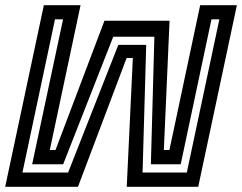

<svg xmlns="http://www.w3.org/2000/svg" viewBox="-32 -720 933 740"><path d="M137 -700H278.5L160 -142H182L370.5 -640H621.5L599.5 -142H621L739.5 -700H881L732 0H456.5L480 -496.5H456L268.5 0H-12ZM180 -645.5 54.5 -55H230.5L424 -547H531.5L517.5 -55H688L813.5 -645.5H783L664.5 -87H549.5L563 -578.5H404.5L211.5 -87H92L211 -645.5Z"/></svg>

Font: Tourney Thin SemiBold
Style: Italic
Weight: 600
Italic angle: -12°
Version: Version 1.015